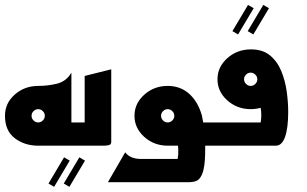

<svg xmlns="http://www.w3.org/2000/svg" viewBox="-20 -585 1231 771"><path d="M133.3 0H320V-93.3H266.7V-120V-293.3Q246.7 -258.7 210 -249.3Q173.3 -240 133.3 -240Q78.7 -240 39.3 -205.3Q0 -170.7 0 -120Q0 -60 39.3 -30Q78.7 0 133.3 0ZM133.3 -93.3Q122.7 -93.3 114.7 -101.3Q106.7 -109.3 106.7 -120Q106.7 -130.7 114.7 -138.7Q122.7 -146.7 133.3 -146.7Q144 -146.7 152 -138.7Q160 -130.7 160 -120Q160 -109.3 152 -101.3Q144 -93.3 133.3 -93.3Z M197.3 165.3 260 60 237.3 46.7 174.7 152ZM258.7 165.3 321.3 60 298.7 46.7 236 152Z M293.3 0H398.7Q405.3 0 416 -2Q426.7 -4 426.7 -14.7V-306.7L320 -280V-93.3H293.3Z M413.3 146.7H737.3Q768 146.7 780 133.3Q792 120 797.3 96Q801.3 78.7 802.7 57.3Q804 36 804 9.3Q804 4 804 0H853.3V-93.3H796Q793.3 -108 790.7 -121.3Q774.7 -177.3 739.3 -208.7Q704 -240 653.3 -240Q598.7 -240 559.3 -204.7Q520 -169.3 520 -120Q520 -70.7 559.3 -35.3Q598.7 0 653.3 0H694.7Q696 12 696 24Q696 38.7 693.3 53.3H546.7Q502.7 53.3 482.7 26.7ZM653.3 -93.3Q642.7 -93.3 634.7 -101.3Q626.7 -109.3 626.7 -120Q626.7 -130.7 634.7 -138.7Q642.7 -146.7 653.3 -146.7Q664 -146.7 672 -138.7Q680 -130.7 680 -120Q680 -109.3 672 -101.3Q664 -93.3 653.3 -93.3Z M936 -446.7 998.7 -552 976 -565.3 913.3 -460ZM997.3 -446.7 1060 -552 1037.3 -565.3 974.7 -460Z M826.7 0H1088Q1112 0 1124.7 -35.3Q1137.3 -70.7 1137.3 -136Q1137.3 -174.7 1131.3 -218Q1125.3 -261.3 1109.3 -300Q1093.3 -338.7 1064 -362.7Q1034.7 -386.7 988 -386.7Q932 -386.7 892.7 -351.3Q853.3 -316 853.3 -266.7Q853.3 -217.3 892.7 -182Q932 -146.7 986.7 -146.7Q1006.7 -146.7 1026.7 -152Q1029.3 -137.3 1029.3 -122.7Q1029.3 -108 1026.7 -93.3H826.7ZM986.7 -240Q976 -240 968 -248Q960 -256 960 -266.7Q960 -277.3 968 -285.3Q976 -293.3 986.7 -293.3Q997.3 -293.3 1005.3 -285.3Q1013.3 -277.3 1013.3 -266.7Q1013.3 -256 1005.3 -248Q997.3 -240 986.7 -240Z"/></svg>

Font: Qahiri
Style: Regular
Weight: 400
Designer: Khaled Hosny
Foundry: Alif Type
Version: Version 3.00